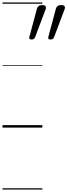

<svg xmlns="http://www.w3.org/2000/svg" viewBox="-20 -1030 544 1550"><path d="M235 -711Q220 -711 217.5 -718Q215 -725 218 -735L278 -959Q282 -972 291.5 -980.5Q301 -989 320 -989Q341 -989 347.5 -979.5Q354 -970 349 -957L265 -734Q261 -723 254.5 -717Q248 -711 235 -711ZM388 -711Q373 -711 370.5 -718Q368 -725 371 -735L431 -959Q435 -972 444.5 -980.5Q454 -989 473 -989Q495 -989 501 -979.5Q507 -970 502 -957L418 -734Q414 -723 407.5 -717Q401 -711 388 -711ZM0 490H322V500H0ZM0 -20H322V0H0ZM0 -505H322V-500H0ZM0 -1010H322V-1000H0Z"/></svg>

Font: Playwrite US Trad Guides
Style: Regular
Weight: 400
Designer: Veronika Burian, José Scaglione
Foundry: TypeTogether
Version: Version 1.003